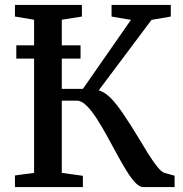

<svg xmlns="http://www.w3.org/2000/svg" viewBox="-20 -763 746 783"><path d="M41 0V-47.5L119 -58V-682.5L41 -695.5V-743H314V-695.5L232 -682.5V-400.5H318L514 -682L435 -695.5V-743H676.5V-695.5L598 -682L382.5 -394.5Q403.5 -388.5 422 -372Q440.5 -355.5 458.5 -332.2Q476.5 -309 494.5 -280.5Q518.5 -245 541 -207.2Q563.5 -169.5 584 -136.8Q604.5 -104 621.8 -82.5Q639 -61 652 -57.5L692 -46.5V0H564Q549 0 531.8 -18.2Q514.5 -36.5 495.8 -66.8Q477 -97 457.2 -133.8Q437.5 -170.5 417 -207.5Q396.5 -245 375.2 -278.2Q354 -311.5 333.2 -332Q312.5 -352.5 293.5 -352.5H232V-58L318 -46V0ZM308.5 -578V-524H46.5V-578Z"/></svg>

Font: Merriweather 36pt Medium
Style: Regular
Weight: 500
Version: Version 2.100